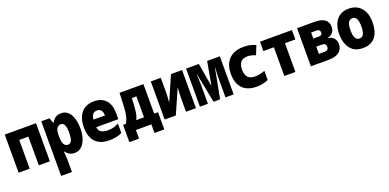

<svg xmlns="http://www.w3.org/2000/svg" viewBox="-3 -1472 5307 2619"><g transform="rotate(-20 2650.0 -162.0)"><path d="M38 0V-553H492V0H331V-417H199V0Z M568 240V-553H687L714 -480H723Q764 -564 860 -564Q907 -564 940.5 -540.5Q974 -517 995.5 -477Q1017 -437 1027 -386Q1037 -335 1037 -280Q1037 -191 1013 -126Q989 -61 948 -26Q907 9 854 9Q813 9 781.5 -6.5Q750 -22 725 -56H716Q718 -41 721.5 -7.5Q725 26 725 59V240ZM803 -128Q841 -128 857 -166Q873 -204 873 -278Q873 -351 857 -387.5Q841 -424 801 -424Q766 -424 745.5 -393.5Q725 -363 725 -293V-277Q725 -194 745.5 -161Q766 -128 803 -128Z M1355 9Q1222 9 1153.5 -64.5Q1085 -138 1085 -275Q1085 -362 1113 -427Q1141 -492 1197 -528Q1253 -564 1335 -564Q1442 -564 1504 -498.5Q1566 -433 1566 -302V-221H1246Q1248 -171 1286.5 -148.5Q1325 -126 1377 -126Q1428 -126 1468 -137Q1508 -148 1540 -168V-30Q1504 -11 1458 -1Q1412 9 1355 9ZM1247 -331H1412Q1410 -432 1332 -432Q1291 -432 1269.5 -405.5Q1248 -379 1247 -331Z M1600 125V-125H1640Q1666 -165 1677.5 -212Q1689 -259 1693 -319Q1695 -347 1697 -378Q1699 -409 1700.5 -451Q1702 -493 1704 -553H2051V-125H2107V125H1965V0H1741V125ZM1829 -286Q1826 -238 1817 -197Q1808 -156 1791 -125H1904V-429H1838Q1836 -389 1834 -356.5Q1832 -324 1829 -286Z M2158 0V-553H2303V-355Q2303 -316 2301 -280.5Q2299 -245 2295 -195L2451 -553H2612V0H2468V-202Q2468 -240 2470.5 -277.5Q2473 -315 2476 -354L2320 0Z M2670 0V-553H2855L2914 -212L2976 -553H3160V0H3041V-283Q3041 -316 3043.5 -354Q3046 -392 3049 -429H3045L2963 0H2868L2783 -429H2779Q2782 -391 2784 -354.5Q2786 -318 2786 -282V0Z M3496 9Q3360 9 3289.5 -63.5Q3219 -136 3219 -272Q3219 -374 3256 -438.5Q3293 -503 3357 -533.5Q3421 -564 3503 -564Q3561 -564 3604 -554Q3647 -544 3681 -527L3629 -397Q3603 -409 3572.5 -416.5Q3542 -424 3509 -424Q3382 -424 3382 -276Q3382 -130 3519 -130Q3556 -130 3596 -138.5Q3636 -147 3663 -160V-27Q3629 -10 3587 -0.5Q3545 9 3496 9Z M3895 0V-417H3743V-553H4207V-417H4056V0Z M4281 0V-553H4534Q4731 -553 4731 -411Q4731 -364 4706.5 -331.5Q4682 -299 4635 -288V-282Q4686 -274 4715 -241Q4744 -208 4744 -155Q4744 -83 4693 -41.5Q4642 0 4533 0ZM4441 -344H4519Q4571 -344 4571 -388Q4571 -408 4558 -420Q4545 -432 4521 -432H4441ZM4441 -122H4521Q4582 -122 4582 -173Q4582 -227 4522 -227H4441Z M5037 10Q4949 10 4895.5 -30Q4842 -70 4817.5 -136Q4793 -202 4793 -280Q4793 -360 4818.5 -424Q4844 -488 4897.5 -525.5Q4951 -563 5033 -563Q5145 -563 5211 -487.5Q5277 -412 5277 -276Q5277 -220 5264.5 -168.5Q5252 -117 5224.5 -77Q5197 -37 5150.5 -13.5Q5104 10 5037 10ZM5035 -129Q5078 -129 5096 -167.5Q5114 -206 5114 -278Q5114 -349 5095.5 -386Q5077 -423 5035 -423Q4993 -423 4974.5 -385.5Q4956 -348 4956 -278Q4956 -206 4974.5 -167.5Q4993 -129 5035 -129Z"/></g></svg>

Font: Noto Sans Mono Condensed Black
Style: Regular
Weight: 900
Width: 3
Designer: Monotype Design Team
Foundry: Monotype Imaging Inc.
Version: Version 2.014